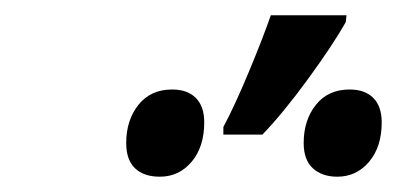

<svg xmlns="http://www.w3.org/2000/svg" viewBox="-20 -858 519 251"><path d="M272 -692Q287 -720 305.5 -764.5Q324 -809 334 -838H433L432 -829Q415 -799 382.5 -754.5Q350 -710 323 -682H272ZM145 -671Q145 -701 161 -721Q177 -741 205 -741Q225 -741 236 -730Q247 -719 247 -698Q247 -666 230.5 -646.5Q214 -627 189 -627Q168 -627 156.5 -638Q145 -649 145 -671ZM377 -671Q377 -701 393 -721Q409 -741 437 -741Q457 -741 468 -730Q479 -719 479 -698Q479 -666 462.5 -646.5Q446 -627 421 -627Q401 -627 389 -638Q377 -649 377 -671Z"/></svg>

Font: Noto Sans UI NarrowMedium
Style: Italic
Weight: 500
Width: 4
Italic angle: -12°
Designer: Monotype Design Team
Foundry: Monotype Imaging Inc.
Version: Version 1.001